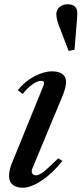

<svg xmlns="http://www.w3.org/2000/svg" viewBox="-20 -877 385 907"><path d="M227.1 -540Q256.3 -540 274.2 -527.3Q292 -514.6 292 -491.2Q292 -464.4 275.9 -424.8L132.8 -81.1Q129.9 -73.7 129.9 -67.9Q129.9 -59.6 135.3 -54.2Q140.6 -48.8 149.9 -48.8Q164.1 -48.8 185.1 -64.9Q206.1 -81.1 254.9 -128.9L274.9 -117.2Q229.5 -59.1 177.7 -24.7Q126 9.8 87.9 9.8Q57.6 9.8 40.3 -4.2Q22.9 -18.1 22.9 -45.9Q22.9 -76.2 38.1 -110.8L183.1 -466.8Q188 -477.5 188 -485.8Q188 -495.1 174.8 -495.1Q156.7 -495.1 133.1 -478.3Q109.4 -461.4 86.9 -433.1L64 -451.2Q97.2 -492.2 141.8 -516.1Q186.5 -540 227.1 -540ZM332 -642.1 304.2 -636.2 258.8 -754.9Q246.1 -788.6 246.1 -811Q246.1 -830.6 261.7 -843.8Q277.3 -856.9 297.9 -856.9Q345.2 -856.9 345.2 -814.9Q345.2 -807.1 344.7 -800.3Q344.2 -793.5 344.2 -792Z"/></svg>

Font: Libre Caslon Text
Style: Italic
Weight: 400
Italic angle: -25°
Designer: Pablo Impallari, Rodrigo Fuenzalida
Foundry: Pablo Impallari, Rodrigo Fuenzalida
Version: Version 1.002